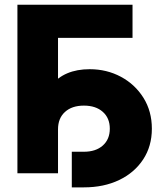

<svg xmlns="http://www.w3.org/2000/svg" viewBox="-20 -748 710 829"><path d="M552.2 -727.5V-584.5H230.5V0H55.2V-727.5ZM290 61V-92.8H342.3Q393.6 -92.8 423.8 -119.6Q454.1 -146.5 454.1 -192.4Q454.1 -238.3 423.8 -265.1Q393.6 -292 342.3 -292Q290.5 -292 260.5 -264.6Q230.5 -237.3 230.5 -189.9H142.6Q142.6 -307.1 200 -378.2Q257.3 -449.2 367.2 -449.2Q440.9 -449.2 502 -416.5Q563 -383.8 599.4 -325.7Q635.7 -267.6 635.7 -192.4Q635.7 -116.7 598.1 -59.6Q560.5 -2.4 494.4 29.3Q428.2 61 342.3 61Z"/></svg>

Font: Inter Extra Bold
Style: Regular
Weight: 800
Designer: Rasmus Andersson
Foundry: rsms
Version: Version 4.000;git-3c8e0fc